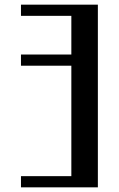

<svg xmlns="http://www.w3.org/2000/svg" viewBox="-20 -804 510 824"><path d="M70 -48H286.2V-522H70V-570H286.2V-736H70V-784H400V0H70Z"/></svg>

Font: Facade Sud
Style: Regular
Weight: 100
Designer: Éléonore Fines
Foundry: Velvetyne Type Foundry
Version: Version 1.001;Glyphs 3.2 (3202)